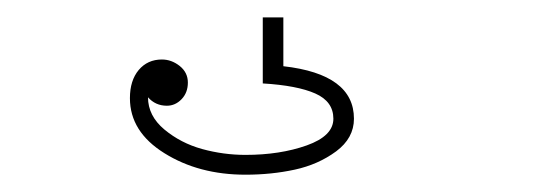

<svg xmlns="http://www.w3.org/2000/svg" viewBox="-20 -30 640 223"><path d="M151.9 83Q160.6 92.8 173.8 92.8Q183.6 92.8 190.9 85.2Q198.2 77.6 198.2 65.9Q198.2 54.2 188.7 46.6Q179.2 39.1 168 39.1Q151.4 39.1 141.1 51.3Q130.9 63.5 130.9 84Q130.9 123 170.9 147.9Q210.9 172.9 265.1 172.9Q295.4 172.9 322.5 167Q349.6 161.1 370.4 145.8Q391.1 130.4 391.1 107.9Q391.1 56.2 309.1 46.9V-9.8H285.2V66.9Q325.2 69.3 346.2 78.6Q367.2 87.9 367.2 107.9Q367.2 127.9 336.2 138.9Q305.2 149.9 265.1 149.9Q239.7 149.9 214.8 143.1Q189.9 136.2 170.9 120.4Q151.9 104.5 151.9 83Z"/></svg>

Font: Compagnon Light
Style: Regular
Weight: 400
Designer: Juliette Duhe, Lea Pradine
Foundry: Velvetyne Type Foundry
Version: Version 1.000;PS 001.000;hotconv 1.0.88;makeotf.lib2.5.64775